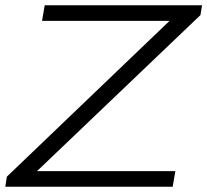

<svg xmlns="http://www.w3.org/2000/svg" viewBox="-31 -706 784 726"><path d="M-11 0 -5 -38 610 -627H128L138 -686H733L727 -649L109 -59H632L622 0Z"/></svg>

Font: Archivo SemiExpanded ExtraLight
Style: Italic
Weight: 250
Width: 6
Italic angle: -10°
Designer: Hector Gatti
Foundry: Omnibus-Type
Version: Version 2.001